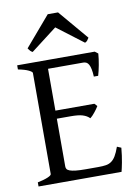

<svg xmlns="http://www.w3.org/2000/svg" viewBox="-92 -900 681 960"><g transform="rotate(-10 248.0 -420.0)"><path d="M465.8 -119.1Q461.9 -77.1 455.8 -45.7Q449.7 -14.2 445.8 0H24.4V-21Q57.6 -27.8 76.4 -35.9Q95.2 -43.9 95.2 -50.8V-564Q95.2 -569.8 77.4 -578.6Q59.6 -587.4 24.4 -594.2V-615.2H418L434.1 -603Q433.1 -590.3 431.2 -575.2Q429.2 -560.1 426.3 -544.9Q423.3 -529.8 420.2 -516.1Q417 -502.4 414.1 -493.2H392.1Q391.1 -515.6 387.9 -530.8Q384.8 -545.9 379.9 -554.9Q375 -564 367.9 -567.6Q360.8 -571.3 352.1 -571.3H173.3V-358.9H371.1L383.8 -345.2Q379.9 -338.4 374.3 -330.6Q368.7 -322.8 362.5 -315.2Q356.4 -307.6 350.3 -301.3Q344.2 -294.9 338.9 -291Q331.5 -298.3 323 -303.2Q314.5 -308.1 303.5 -311.5Q292.5 -314.9 277.6 -316.4Q262.7 -317.9 242.2 -317.9H173.3V-75.2Q173.3 -67.9 176.8 -62.3Q180.2 -56.6 190.9 -52.5Q201.7 -48.3 221.2 -46.1Q240.7 -43.9 272.9 -43.9H335.9Q358.4 -43.9 374.3 -46.4Q390.1 -48.8 402.3 -57.4Q414.6 -65.9 424.6 -82.5Q434.6 -99.1 444.8 -127.9ZM399.4 -689.5Q393.6 -680.2 390.1 -675.8Q386.7 -671.4 378.4 -667.5L244.6 -769L112.3 -667.5Q108.4 -669.4 105.7 -671.4Q103 -673.3 100.8 -675.8Q98.6 -678.2 96.2 -681.6Q93.8 -685.1 90.3 -689.5L219.2 -840.3H271.5Z"/></g></svg>

Font: Gentium Kaktovik
Style: Regular
Weight: 400
Designer: J. Victor Gaultney and Annie Olsen
Foundry: SIL International
Version: Version 1.102; 2013; Maintenance release